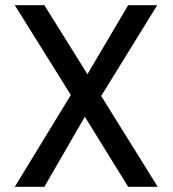

<svg xmlns="http://www.w3.org/2000/svg" viewBox="-20 -720 665 740"><path d="M37 0 253 -354 37 -700H151L317 -434L474 -700H586L370 -350L588 0H474L307 -270L151 0Z"/></svg>

Font: DM Sans 11pt Medium
Style: Regular
Weight: 500
Version: Version 4.004;gftools[0.9.30]